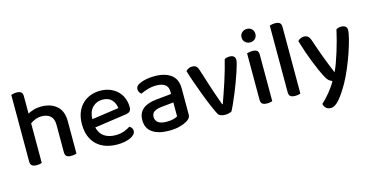

<svg xmlns="http://www.w3.org/2000/svg" viewBox="-83 -1085 3276 1688"><g transform="rotate(-15 1555.0 -241.5)"><path d="M387 -292Q387 -347 357.5 -372.5Q328 -398 280 -398Q248 -398 221.5 -387.5Q195 -377 175 -362V-2Q168 1 155.5 3.5Q143 6 128 6Q99 6 85 -5Q71 -16 71 -42V-649Q78 -651 91 -654Q104 -657 119 -657Q148 -657 161.5 -646Q175 -635 175 -609V-451Q198 -463 228.5 -472.5Q259 -482 297 -482Q384 -482 437.5 -436Q491 -390 491 -296V-2Q484 1 471 3.5Q458 6 444 6Q414 6 400.5 -5Q387 -16 387 -42V-292Z M710 -181Q724 -124 764.5 -96.5Q805 -69 868 -69Q910 -69 945 -82Q980 -95 1001 -110Q1029 -94 1029 -65Q1029 -48 1016 -33.5Q1003 -19 980.5 -8.5Q958 2 927.5 8Q897 14 862 14Q804 14 756.5 -2Q709 -18 675 -50Q641 -82 622.5 -129Q604 -176 604 -238Q604 -298 622 -343.5Q640 -389 671 -419.5Q702 -450 744 -466Q786 -482 834 -482Q882 -482 921.5 -466.5Q961 -451 989.5 -423.5Q1018 -396 1033.5 -358Q1049 -320 1049 -275Q1049 -250 1037 -238.5Q1025 -227 1002 -223ZM834 -401Q779 -401 742.5 -364Q706 -327 704 -258L950 -293Q946 -338 917 -369.5Q888 -401 834 -401Z M1332 -67Q1367 -67 1393 -74Q1419 -81 1430 -89V-216L1321 -205Q1275 -200 1252 -184.5Q1229 -169 1229 -137Q1229 -104 1254 -85.5Q1279 -67 1332 -67ZM1330 -482Q1423 -482 1478 -441.5Q1533 -401 1533 -314V-81Q1533 -58 1522.5 -45.5Q1512 -33 1494 -22Q1468 -7 1427 4Q1386 15 1332 15Q1235 15 1180.5 -23Q1126 -61 1126 -135Q1126 -201 1168.5 -236Q1211 -271 1291 -279L1430 -293V-315Q1430 -359 1401.5 -379Q1373 -399 1322 -399Q1282 -399 1245 -388Q1208 -377 1179 -363Q1169 -371 1162 -382.5Q1155 -394 1155 -408Q1155 -425 1163.5 -436Q1172 -447 1190 -455Q1218 -469 1254 -475.5Q1290 -482 1330 -482Z M2012 -478Q2034 -478 2048 -467.5Q2062 -457 2062 -434Q2062 -422 2054.5 -393.5Q2047 -365 2034 -327Q2021 -289 2005 -245Q1989 -201 1971 -157.5Q1953 -114 1935.5 -74.5Q1918 -35 1903 -7Q1895 -2 1879 2.5Q1863 7 1843 7Q1794 7 1779 -20Q1765 -45 1742 -98.5Q1719 -152 1695 -215.5Q1671 -279 1648.5 -342.5Q1626 -406 1613 -452Q1622 -463 1637 -470.5Q1652 -478 1669 -478Q1692 -478 1705.5 -467.5Q1719 -457 1727 -431L1782 -259Q1788 -240 1796 -217Q1804 -194 1812 -170.5Q1820 -147 1828 -125.5Q1836 -104 1841 -89H1846Q1880 -183 1911 -278.5Q1942 -374 1965 -467Q1984 -478 2012 -478Z M2273 -2Q2266 1 2253.5 3.5Q2241 6 2225 6Q2196 6 2182 -5Q2168 -16 2168 -42V-465Q2176 -467 2188.5 -470Q2201 -473 2217 -473Q2246 -473 2259.5 -462Q2273 -451 2273 -424ZM2157 -612Q2157 -638 2175 -655.5Q2193 -673 2221 -673Q2249 -673 2266 -655.5Q2283 -638 2283 -612Q2283 -586 2266 -568.5Q2249 -551 2221 -551Q2193 -551 2175 -568.5Q2157 -586 2157 -612Z M2481 6Q2452 6 2438 -5Q2424 -16 2424 -42V-649Q2431 -651 2444 -654Q2457 -657 2472 -657Q2501 -657 2515 -646Q2529 -635 2529 -609V-2Q2521 1 2508.5 3.5Q2496 6 2481 6Z M2762 -109Q2737 -158 2701 -248Q2665 -338 2631 -452Q2640 -463 2655 -470.5Q2670 -478 2687 -478Q2709 -478 2723 -467.5Q2737 -457 2746 -431Q2773 -350 2802 -271.5Q2831 -193 2866 -109H2870Q2885 -141 2900.5 -184Q2916 -227 2931 -275Q2946 -323 2959 -372.5Q2972 -422 2982 -467Q2992 -472 3002.5 -475Q3013 -478 3027 -478Q3049 -478 3064 -467.5Q3079 -457 3079 -435Q3079 -409 3065.5 -355.5Q3052 -302 3030 -237.5Q3008 -173 2980 -107Q2952 -41 2924 10Q2874 98 2833.5 144Q2793 190 2757 190Q2729 190 2712.5 174.5Q2696 159 2692 136Q2708 122 2727 102Q2746 82 2765 59Q2784 36 2801 11.5Q2818 -13 2830 -36Q2813 -41 2797 -55.5Q2781 -70 2762 -109Z"/></g></svg>

Font: Baloo Paaji 2 Medium
Style: Regular
Weight: 500
Designer: Shuchita Grover, Noopur Datye and Ek Type
Foundry: Ek Type
Version: Version 1.640;hotconv 1.0.111;makeotfexe 2.5.65597; ttfautoh